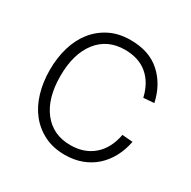

<svg xmlns="http://www.w3.org/2000/svg" viewBox="-130 -667 798 803"><g transform="rotate(30 269.0 -265.0)"><path d="M280 12Q224 12 181 -9.5Q138 -31 108.5 -68Q79 -105 64 -156Q49 -207 49 -265Q49 -324 64 -374.5Q79 -425 108.5 -462Q138 -499 181 -520.5Q224 -542 280 -542Q371 -542 425.5 -492.5Q480 -443 497 -363L446 -359Q431 -424 389 -459.5Q347 -495 280 -495Q196 -495 148 -433.5Q100 -372 100 -265Q100 -158 148 -96.5Q196 -35 280 -35Q347 -35 391 -73Q435 -111 448 -181L499 -177Q491 -135 472.5 -100.5Q454 -66 426.5 -41Q399 -16 362 -2Q325 12 280 12Z"/></g></svg>

Font: Geist ExtLt
Style: Regular
Weight: 400
Designer: Basement.studio, Andrés Briganti, Mateo Zaragoza
Foundry: Basement.studio, Vercel, Andrés Briganti, Guido Ferreyra, Mateo Zaragoza
Version: Version 1.401